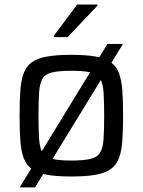

<svg xmlns="http://www.w3.org/2000/svg" viewBox="-20 -755 617 830"><path d="M65.1 55 444.3 -565H511.6L131.5 55ZM288.4 8Q225.2 8 183.8 0.7Q142.4 -6.6 118.1 -23.9Q93.8 -41.3 82.5 -71.3Q71.2 -101.3 67.9 -146.5Q64.7 -191.7 64.7 -255.1Q64.7 -318.5 67.9 -363.6Q71.2 -408.8 82.5 -438.8Q93.8 -468.8 118.1 -486.1Q142.4 -503.5 183.8 -510.7Q225.2 -518 288.4 -518Q351.5 -518 392.9 -510.7Q434.3 -503.5 458.7 -486.1Q483 -468.8 494.2 -438.8Q505.5 -408.8 508.8 -363.6Q512.1 -318.5 512.1 -255.1Q512.1 -191.7 508.8 -146.5Q505.5 -101.3 494.2 -71.3Q483 -41.3 458.7 -23.9Q434.3 -6.6 392.9 0.7Q351.5 8 288.4 8ZM288.4 -61Q341.7 -61 371.1 -68.1Q400.5 -75.1 412.7 -95.1Q425 -115 427.6 -153.7Q430.3 -192.4 430.3 -255.1Q430.3 -317.8 427.6 -356.4Q425 -395.1 412.7 -415.2Q400.5 -435.4 371.1 -442.2Q341.7 -449 288.4 -449Q235.5 -449 205.9 -442.2Q176.3 -435.4 164 -415.2Q151.8 -395.1 149.1 -356.4Q146.4 -317.8 146.4 -255.1Q146.4 -192.4 149.1 -153.7Q151.8 -115 164 -95.1Q176.3 -75.1 205.9 -68.1Q235.5 -61 288.4 -61ZM212.2 -594.6V-599.6L313.2 -735.3H401V-730.3L272.3 -594.6Z"/></svg>

Font: Saira Thin
Style: Regular
Weight: 100
Designer: Hector Gatti with collaboration of the Omnibus-Type team
Foundry: Omnibus-Type
Version: Version 1.101